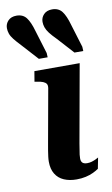

<svg xmlns="http://www.w3.org/2000/svg" viewBox="-119 -825 513 881"><g transform="rotate(-10 137.5 -385.0)"><path d="M165 9Q132 9 106.5 -2Q81 -13 67 -36Q53 -59 53 -93Q53 -104 54.5 -116Q56 -128 58.5 -144Q61 -160 65 -181L109 -426Q111 -439 106.5 -446Q102 -453 91 -457.5Q80 -462 63 -464L52 -466L60 -514H271L206 -151Q204 -135 201.5 -122.5Q199 -110 198 -100.5Q197 -91 197 -83Q197 -69 204 -62.5Q211 -56 226 -56Q237 -56 247 -59Q257 -62 265.5 -66Q274 -70 279 -73L269 -22Q259 -15 243.5 -7.5Q228 0 208 4.5Q188 9 165 9ZM263 -694 296 -586 297 -566H256L187 -642Q167 -662 156 -676.5Q145 -691 140.5 -704Q136 -717 136 -730Q136 -750 150 -764.5Q164 -779 189 -779Q219 -779 235 -758Q251 -737 263 -694ZM97 -694 130 -586 131 -566H90L21 -642Q2 -662 -9.5 -676.5Q-21 -691 -25.5 -704Q-30 -717 -30 -730Q-30 -750 -16 -764.5Q-2 -779 23 -779Q53 -779 69 -758Q85 -737 97 -694Z"/></g></svg>

Font: Roboto Serif 72pt SemiCondensed SemiBold
Style: Italic
Weight: 600
Width: 4
Italic angle: -10°
Designer: Greg Gazdowicz
Foundry: Commercial Type
Version: Version 1.008